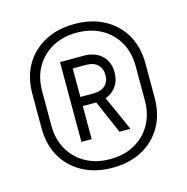

<svg xmlns="http://www.w3.org/2000/svg" viewBox="-96 -831 792 813"><g transform="rotate(-15 300.0 -425.0)"><path d="M300 -110Q226 -110 170 -140Q114 -170 83 -224Q52 -278 52 -350V-500Q52 -573 83 -626.5Q114 -680 170 -710Q226 -740 300 -740Q375 -740 430.5 -710Q486 -680 517 -626.5Q548 -573 548 -500V-350Q548 -278 517 -224Q486 -170 430.5 -140Q375 -110 300 -110ZM95 -350Q95 -290 121 -244.5Q147 -199 193 -173.5Q239 -148 300 -148Q361 -148 407 -173.5Q453 -199 479 -244.5Q505 -290 505 -350V-500Q505 -561 479 -606Q453 -651 407 -676.5Q361 -702 300 -702Q239 -702 193 -676.5Q147 -651 121 -606Q95 -561 95 -500ZM200 -250V-600H305Q353 -600 382.5 -572.5Q412 -545 412 -498Q412 -463 394.5 -438Q377 -413 347 -402L415 -250H367L304 -395H245V-250ZM245 -435H305Q336 -435 354 -452Q372 -469 372 -497Q372 -526 354 -543Q336 -560 305 -560H245Z"/></g></svg>

Font: JetBrains Mono NL Thin
Style: Regular
Weight: 100
Monospace: yes
Designer: Philipp Nurullin, Konstantin Bulenkov
Foundry: JetBrains
Version: Version 2.305; ttfautohint (v1.8.4.7-5d5b)